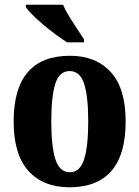

<svg xmlns="http://www.w3.org/2000/svg" viewBox="-20 -786 592 816"><path d="M275 10Q164 10 101 -59.5Q38 -129 38 -270Q38 -549 278 -549Q387 -549 450.5 -480Q514 -411 514 -270Q514 -129 453.5 -59.5Q393 10 275 10ZM277 -54Q320 -54 337.5 -109Q355 -164 355 -270Q355 -376 337.5 -430Q320 -484 276 -484Q232 -484 215 -430Q198 -376 198 -270Q198 -164 215.5 -109Q233 -54 277 -54ZM265 -606Q243 -620 216.5 -639.5Q190 -659 164 -681Q138 -703 118 -723Q98 -743 90 -756V-766H248Q257 -744 273.5 -717Q290 -690 307.5 -664Q325 -638 337 -619V-606Z"/></svg>

Font: Noto Serif Hebrew Condensed ExtraBold
Style: Regular
Weight: 800
Width: 3
Designer: Monotype Design Team
Foundry: Monotype Imaging Inc.
Version: Version 2.004; ttfautohint (v1.8.4.7-5d5b)